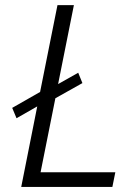

<svg xmlns="http://www.w3.org/2000/svg" viewBox="-20 -740 539 760"><path d="M127.4 -318.8 45.4 -272 28.3 -313 138.7 -376 207.5 -719.7H272.5L210 -407.2L289.6 -452.1L306.2 -411.1L199.2 -351.1L140.6 -58.1H436.5L424.8 0H64Z"/></svg>

Font: Reddit Sans Fudge Light Italic
Style: Regular
Weight: 300
Italic angle: -11.25°
Designer: Stephen Hutchings
Version: Version 1.013